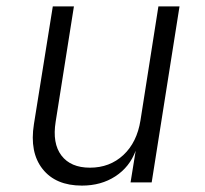

<svg xmlns="http://www.w3.org/2000/svg" viewBox="-20 -570 640 600"><path d="M236 10Q154 10 113 -42Q72 -94 86 -182L145 -550H211L154 -190Q143 -122 172 -84Q201 -46 261 -46Q323 -46 365.5 -85.5Q408 -125 419 -194L475 -550H541L454 0H388L404 -99Q385 -48 340.5 -19Q296 10 236 10Z"/></svg>

Font: JetBrains Mono NL ExtraLight
Style: Italic
Weight: 200
Italic angle: -9°
Monospace: yes
Designer: Philipp Nurullin, Konstantin Bulenkov
Foundry: JetBrains
Version: Version 2.305; ttfautohint (v1.8.4.7-5d5b)